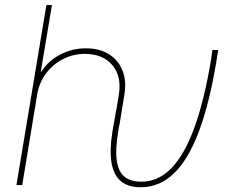

<svg xmlns="http://www.w3.org/2000/svg" viewBox="-20 -748 948 776"><path d="M46.4 0 167.5 -727.5H189.9L145 -459H147.9Q174.8 -502 223.1 -527.3Q271.5 -552.7 327.6 -552.7Q382.3 -552.7 420.2 -529.1Q458 -505.4 474.9 -463.4Q491.7 -421.4 482.9 -366.2L462.4 -241.2H439.9L460.4 -366.2Q472.2 -439 434.3 -484.4Q396.5 -529.8 323.7 -530.3Q275.4 -530.3 234.4 -509Q193.4 -487.8 165.8 -450.9Q138.2 -414.1 130.4 -366.2L69.8 0ZM548.3 8.8Q498.5 8.8 469 -15.4Q439.5 -39.6 430.9 -89.4Q422.4 -139.2 434.1 -214.8L449.7 -303.7H472.2L457.5 -214.8Q445.8 -144 451.9 -99.4Q458 -54.7 482.7 -34.2Q507.3 -13.7 551.3 -13.7Q619.6 -13.7 672.6 -68.1Q725.6 -122.6 765.4 -231.7Q805.2 -340.8 832.5 -503.9L838.4 -545.9H861.8L854 -496.1Q825.7 -327.1 783.2 -214.8Q740.7 -102.5 682.6 -46.9Q624.5 8.8 548.3 8.8Z"/></svg>

Font: Inter 17pt Thin
Style: Italic
Weight: 250
Italic angle: -9.3988°
Version: Version 4.001;git-66647c0bb